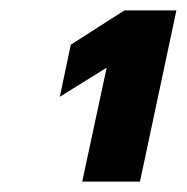

<svg xmlns="http://www.w3.org/2000/svg" viewBox="-20 -719 359 369"><path d="M185 -589 95 -533 116 -633 219 -699H319L249 -370H138Z"/></svg>

Font: Prompt Semibold
Style: Italic
Weight: 600
Italic angle: -12°
Designer: Katatrad Team
Foundry: CadsonDemak
Version: Version 1.000